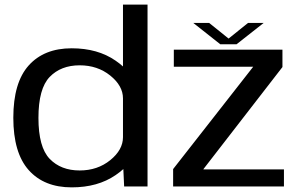

<svg xmlns="http://www.w3.org/2000/svg" viewBox="-20 -805 1302 829"><path d="M516 0H617V-785H511V-108ZM289.5 4Q402 4 479.2 -49Q556.5 -102 556.5 -154L511 -213Q511 -158 456 -113.5Q401 -69 324 -69Q243 -69 194.5 -119.2Q146 -169.5 146 -296Q146 -422.5 194.5 -472.8Q243 -523 324 -523Q401 -523 456 -478.8Q511 -434.5 511 -380L556.5 -438Q556.5 -489.5 479.2 -543Q402 -596.5 289.5 -596.5Q170.5 -596.5 104 -522.5Q37.5 -448.5 37.5 -296.5Q37.5 -145 104 -70.5Q170.5 4 289.5 4ZM727.5 0H1206V-73.5H858.5V-75L1199.5 -515.5V-590.5H730.5V-517H1073V-516.5L727.5 -75ZM931 -614H1001.5L1118.5 -706H1051L967 -638.5L883 -706H814.5Z"/></svg>

Font: Anybody SemiExpanded
Style: Regular
Weight: 400
Width: 6
Designer: Tyler Finck
Foundry: Etcetera Type Company
Version: Version 1.113;gftools[0.9.25]